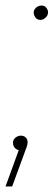

<svg xmlns="http://www.w3.org/2000/svg" viewBox="-49 -536 194 695"><path d="M-29 139 19 7Q10 6 4 -1.5Q-2 -9 -2 -19Q-2 -27 2.5 -33Q7 -39 13.5 -42Q20 -45 26 -45Q38 -45 44.5 -38Q51 -31 51 -21Q51 -14 47.5 -4Q44 6 42 11L-5 139ZM98 -464Q85 -464 79 -473Q73 -482 73 -490Q73 -498 77.5 -504Q82 -510 88.5 -513Q95 -516 101 -516Q113 -516 119 -507.5Q125 -499 125 -491Q125 -484 121 -478Q117 -472 111 -468Q105 -464 98 -464Z"/></svg>

Font: MuseoModerno Thin
Style: Italic
Weight: 100
Italic angle: -9°
Designer: Pablo Cosgaya, Héctor Gatti, Marcela Romero, and the Authors of The MuseoModerno Project.
Foundry: Omnibus-Type Team
Version: Version 1.003